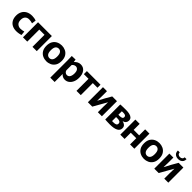

<svg xmlns="http://www.w3.org/2000/svg" viewBox="457 -2588 4680 4680"><g transform="rotate(45 2797.5 -248.0)"><path d="M303 11Q221 11 160.5 -20.5Q100 -52 66.5 -112Q33 -172 33 -258Q33 -337 65.5 -398.5Q98 -460 161.5 -495.5Q225 -531 318 -531Q350 -531 388 -525Q426 -519 457 -506L442 -397Q420 -405 389 -411Q358 -417 326 -417Q261 -417 223 -377Q185 -337 185 -261Q185 -181 228.5 -142.5Q272 -104 333 -104Q367 -104 398.5 -110.5Q430 -117 451 -123L462 -16Q435 -5 390 3Q345 11 303 11Z M527 0V-520H1003V0H855V-415H675V0Z M1340 11Q1272 11 1212 -17Q1152 -45 1114 -105Q1076 -165 1076 -260Q1076 -355 1114 -415Q1152 -475 1212 -503Q1272 -531 1340 -531Q1407 -531 1467 -503Q1527 -475 1565 -415Q1603 -355 1603 -260Q1603 -165 1565 -105Q1527 -45 1467 -17Q1407 11 1340 11ZM1340 -97Q1389 -97 1419 -136Q1449 -175 1449 -260Q1449 -345 1419 -384Q1389 -423 1340 -423Q1289 -423 1259 -384Q1229 -345 1229 -260Q1229 -175 1259 -136Q1289 -97 1340 -97Z M1693 -344Q1693 -388 1692 -434.5Q1691 -481 1690 -520L1817 -524L1828 -453H1831Q1859 -485 1900 -508Q1941 -531 1992 -531Q2086 -531 2139.5 -460.5Q2193 -390 2193 -272Q2193 -186 2164 -122.5Q2135 -59 2086 -24Q2037 11 1976 11Q1932 11 1899 -7Q1866 -25 1844 -52H1843V224H1693ZM1935 -105Q1972 -105 1995 -127.5Q2018 -150 2028.5 -186.5Q2039 -223 2039 -264Q2039 -343 2010 -378Q1981 -413 1938 -413Q1908 -413 1882.5 -397Q1857 -381 1843 -360V-182Q1848 -153 1873 -129Q1898 -105 1935 -105Z M2372 0V-415H2211V-520H2680V-415H2520V0Z M2765 0V-520H2903V-345L2899 -190H2902Q2949 -281 2993 -362Q3037 -443 3084 -520H3248V0H3109V-189L3113 -344H3111Q3091 -311 3043 -224Q2995 -137 2916 0Z M3523 5Q3463 5 3425.5 2.5Q3388 0 3361 -2V-520Q3391 -522 3434.5 -524Q3478 -526 3554 -526Q3625 -526 3678.5 -513Q3732 -500 3761.5 -471Q3791 -442 3791 -393Q3791 -351 3766 -318.5Q3741 -286 3689 -272H3691Q3743 -262 3776.5 -232Q3810 -202 3810 -148Q3810 5 3523 5ZM3554 -310Q3594 -310 3622 -323Q3650 -336 3650 -372Q3650 -431 3561 -431Q3544 -431 3529.5 -430.5Q3515 -430 3506 -429V-310ZM3549 -92Q3608 -92 3635.5 -108Q3663 -124 3663 -161Q3663 -198 3634 -214.5Q3605 -231 3556 -231H3506V-93Q3515 -92 3526.5 -92Q3538 -92 3549 -92Z M3882 -520H4030V-313H4219V-520H4367V0H4219V-214H4030V0H3882Z M4704 11Q4636 11 4576 -17Q4516 -45 4478 -105Q4440 -165 4440 -260Q4440 -355 4478 -415Q4516 -475 4576 -503Q4636 -531 4704 -531Q4771 -531 4831 -503Q4891 -475 4929 -415Q4967 -355 4967 -260Q4967 -165 4929 -105Q4891 -45 4831 -17Q4771 11 4704 11ZM4704 -97Q4753 -97 4783 -136Q4813 -175 4813 -260Q4813 -345 4783 -384Q4753 -423 4704 -423Q4653 -423 4623 -384Q4593 -345 4593 -260Q4593 -175 4623 -136Q4653 -97 4704 -97Z M5054 0V-520H5192V-345L5188 -190H5191Q5238 -281 5282 -362Q5326 -443 5373 -520H5537V0H5398V-189L5402 -344H5400Q5380 -311 5332 -224Q5284 -137 5205 0ZM5297 -575Q5254 -575 5219.5 -591Q5185 -607 5165.5 -639.5Q5146 -672 5148 -720L5212 -719Q5211 -681 5236 -661Q5261 -641 5297 -641Q5333 -641 5358 -661Q5383 -681 5382 -719L5446 -720Q5448 -672 5428 -639.5Q5408 -607 5373.5 -591Q5339 -575 5297 -575Z"/></g></svg>

Font: Murecho SemiBold
Style: Regular
Weight: 600
Designer: Neil Summerour
Foundry: Positype
Version: Version 1.010; ttfautohint (v1.8.3)